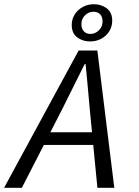

<svg xmlns="http://www.w3.org/2000/svg" viewBox="-43 -898 663 918"><path d="M-23.5 0 332.9 -656.3H422.5L503.5 0H422.7L386.1 -376.9Q381.3 -429.6 376.5 -484Q371.8 -538.5 366.3 -591.3H361.7Q334.2 -537.1 308.9 -485.5Q283.7 -434 256.1 -379.4L61.5 0ZM136.8 -204.9 152.1 -265.5H440.2L429.3 -204.9ZM387.5 -699.8Q352.8 -699.8 326.4 -719.2Q300 -738.6 300 -778.9Q300 -806.2 314 -828.7Q328.1 -851.2 352.4 -864.5Q376.7 -877.8 406 -877.8Q440.5 -877.8 467 -858.5Q493.5 -839.2 493.5 -798.6Q493.5 -771 479.4 -748.5Q465.4 -726 441.3 -712.9Q417.2 -699.8 387.5 -699.8ZM389.5 -735.8Q412.2 -735.8 429.8 -753.1Q447.4 -770.5 447.4 -795.2Q447.4 -816.7 436.2 -829.3Q425.1 -841.8 404 -841.8Q380.6 -841.8 363.3 -824.6Q346.1 -807.4 346.1 -782.4Q346.1 -761.8 357.6 -748.8Q369 -735.8 389.5 -735.8Z"/></svg>

Font: SourceCodeVF
Style: Italic
Weight: 200
Italic angle: -11°
Monospace: yes
Designer: Paul D. Hunt, Teo Tuominen
Foundry: Adobe
Version: Version 1.026;hotconv 1.1.0;makeotfexe 2.6.0